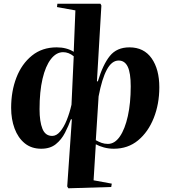

<svg xmlns="http://www.w3.org/2000/svg" viewBox="-20 -787 917 1034"><path d="M502 -349H507Q534 -439 571.5 -485.5Q609 -532 677 -532Q755 -532 796.5 -473Q838 -414 838 -317Q838 -227 808 -151.5Q778 -76 723.5 -31Q669 14 593 14Q565 14 539.5 7Q514 0 496 -10L484 184L582 202L579 220L348 227L342 217L367 -144L362 -145Q349 -109 330 -72Q311 -35 280.5 -10.5Q250 14 202 14Q149 14 113 -15.5Q77 -45 58.5 -95Q40 -145 40 -206Q40 -296 68.5 -369.5Q97 -443 152 -487.5Q207 -532 285 -532Q339 -532 377 -508L386 -731L287 -749L289 -767H521L526 -757ZM261 -55Q284 -55 304 -78.5Q324 -102 339.5 -140.5Q355 -179 365 -223L377 -484Q350 -506 320 -506Q283 -506 254 -468.5Q225 -431 209 -362.5Q193 -294 193 -199Q193 -132 208.5 -93.5Q224 -55 261 -55ZM619 -461Q582 -461 555.5 -412Q529 -363 511 -268L496 -32Q512 -23 527.5 -17.5Q543 -12 561 -12Q598 -12 625.5 -52Q653 -92 668.5 -162Q684 -232 684 -322Q684 -394 668 -427.5Q652 -461 619 -461Z"/></svg>

Font: Literata 72pt
Style: Bold Italic
Weight: 700
Italic angle: -2°
Designer: Latin by Veronika Burian and Jose Scaglione. Greek by Irene Vlachou. Cyrillic by Vera Evstafieva
Foundry: TypeTogether
Version: Version 3.002